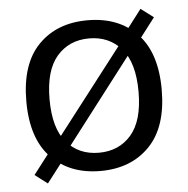

<svg xmlns="http://www.w3.org/2000/svg" viewBox="-45 -578 640 654"><g transform="rotate(-5 275.0 -250.5)"><path d="M92.9 32.1 163.7 -59.9 174.1 -80.8 421.5 -403.2 440.1 -419.5 502 -500.4 458.8 -532.9 397.1 -452 386.3 -430.2 137.6 -108.1 121.6 -93.8 49.9 -0.5ZM275.5 -447.9Q343.8 -447.9 385.7 -399.8Q427.7 -351.7 427.7 -252.6Q427.7 -153.2 385.9 -105.1Q344.1 -57 275.5 -57Q206.9 -57 165.2 -105.1Q123.4 -153.2 123.4 -252.6Q123.4 -351.7 165.3 -399.8Q207.2 -447.9 275.5 -447.9ZM275.5 -509.9Q170.3 -509.9 107.1 -445Q44 -380.1 44 -252.6Q44 -125.3 107.3 -60Q170.6 5.4 275.5 5.4Q380.5 5.4 443.7 -60Q506.9 -125.3 506.9 -252.6Q506.9 -380.1 443.8 -445Q380.8 -509.9 275.5 -509.9Z"/></g></svg>

Font: Estedad VF
Style: Regular
Weight: 100
Designer: Amin Abedi
Version: Version 7.3